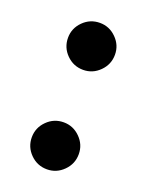

<svg xmlns="http://www.w3.org/2000/svg" viewBox="-93 -480 407 535"><g transform="rotate(20 110.5 -213.0)"><path d="M111.8 -290.5Q83 -290.5 62.5 -311Q42 -331.5 42 -360.4Q42 -388.7 62.5 -409.2Q83 -429.7 111.8 -429.7Q140.1 -429.7 160.6 -409.2Q181.2 -388.7 181.2 -360.4Q181.2 -331.5 160.6 -311Q140.1 -290.5 111.8 -290.5ZM111.8 4.4Q83 4.4 62.5 -16.1Q42 -36.6 42 -65.4Q42 -93.8 62.5 -114.3Q83 -134.8 111.8 -134.8Q140.1 -134.8 160.6 -114.3Q181.2 -93.8 181.2 -65.4Q181.2 -36.6 160.6 -16.1Q140.1 4.4 111.8 4.4Z"/></g></svg>

Font: Bainsley
Style: Regular
Weight: 400
Designer: Paul James MIller
Foundry: High-Logic / Made with FontCreator
Version: Version 1.411;March 28, 2021;FontCreator 13.0.0.2683 64-bit